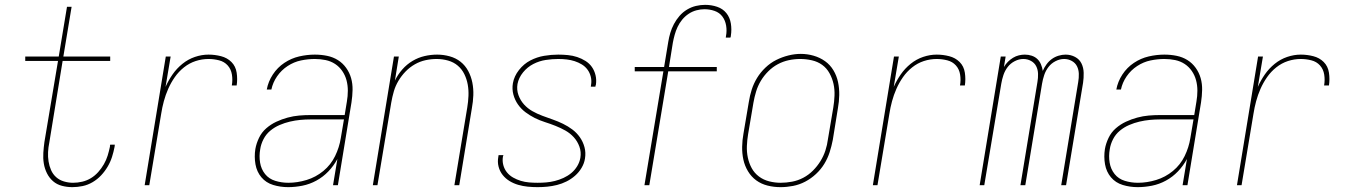

<svg xmlns="http://www.w3.org/2000/svg" viewBox="-20 -763 5540 791"><path d="M278 8Q256 8 235 2.5Q214 -3 198.5 -16.5Q183 -30 173.5 -49Q164 -68 160.5 -89.5Q157 -111 158.5 -133.5Q160 -156 163 -178L219 -512H84V-530H222L256 -735H275L241 -530H434V-512H238L183 -175Q179 -156 178 -136.5Q177 -117 180 -98Q183 -79 190.5 -62Q198 -45 211.5 -33Q225 -21 243.5 -15.5Q262 -10 281 -10Q300 -10 319 -14.5Q338 -19 354.5 -29Q371 -39 384.5 -54Q398 -69 408 -86.5Q418 -104 423.5 -122Q429 -140 433 -159Q433 -161 433 -163Q433 -165 434 -167H453Q453 -164 452.5 -162Q452 -160 452 -158Q448 -137 441.5 -116.5Q435 -96 423.5 -76.5Q412 -57 396.5 -40.5Q381 -24 361.5 -12.5Q342 -1 320.5 3.5Q299 8 278 8Z M576 0 663 -530H683L662 -405Q674 -432 691 -456.5Q708 -481 731.5 -500Q755 -519 783 -528.5Q811 -538 839 -538Q865 -538 890.5 -531.5Q916 -525 933.5 -507.5Q951 -490 955 -463.5Q959 -437 955 -411H935Q939 -433 935.5 -455.5Q932 -478 918 -493.5Q904 -509 882.5 -514.5Q861 -520 839 -520Q812 -520 786 -511.5Q760 -503 738 -485.5Q716 -468 700 -445Q684 -422 673 -397Q662 -372 655 -346Q648 -320 644 -294L595 0Z M1167 8Q1135 8 1105.5 -1Q1076 -10 1057 -32.5Q1038 -55 1032.5 -86Q1027 -117 1032 -149Q1036 -172 1047 -195Q1058 -218 1077 -234.5Q1096 -251 1118.5 -261.5Q1141 -272 1165 -278.5Q1189 -285 1212.5 -287Q1236 -289 1259 -289H1400L1409 -344Q1413 -367 1413 -389.5Q1413 -412 1407.5 -432.5Q1402 -453 1390 -470.5Q1378 -488 1360.5 -499.5Q1343 -511 1321.5 -515.5Q1300 -520 1277 -520Q1249 -520 1220 -514Q1191 -508 1165 -491Q1139 -474 1121.5 -448.5Q1104 -423 1098 -394H1079Q1085 -427 1104 -456Q1123 -485 1151.5 -504Q1180 -523 1212.5 -530.5Q1245 -538 1277 -538Q1303 -538 1327.5 -533Q1352 -528 1372 -515.5Q1392 -503 1406 -483.5Q1420 -464 1426.5 -441Q1433 -418 1432.5 -392.5Q1432 -367 1428 -341L1372 0H1352L1370 -108Q1355 -80 1333 -57Q1311 -34 1283.5 -19Q1256 -4 1226 2Q1196 8 1167 8ZM1168 -10Q1205 -10 1243 -21.5Q1281 -33 1312 -58.5Q1343 -84 1360.5 -120Q1378 -156 1384 -194L1397 -271H1259Q1238 -271 1217 -269Q1196 -267 1174.5 -262Q1153 -257 1132 -248Q1111 -239 1093.5 -224.5Q1076 -210 1065.5 -189.5Q1055 -169 1052 -148Q1047 -120 1051.5 -93Q1056 -66 1072 -46Q1088 -26 1114 -18Q1140 -10 1168 -10Z M1516 0 1603 -530H1623L1607 -431Q1619 -456 1637.5 -477Q1656 -498 1679.5 -512Q1703 -526 1729 -532Q1755 -538 1781 -538Q1807 -538 1832.5 -531Q1858 -524 1877.5 -508.5Q1897 -493 1909 -470.5Q1921 -448 1926 -422.5Q1931 -397 1930 -370.5Q1929 -344 1924 -317L1872 0H1852L1905 -320Q1909 -344 1910 -368Q1911 -392 1907 -414.5Q1903 -437 1893 -457.5Q1883 -478 1866 -492.5Q1849 -507 1826 -513.5Q1803 -520 1779 -520Q1756 -520 1733 -515Q1710 -510 1689 -498Q1668 -486 1651 -468.5Q1634 -451 1621.5 -430Q1609 -409 1602.5 -386.5Q1596 -364 1592 -341L1535 0Z M2195 8Q2174 8 2154 6Q2134 4 2115 -1.5Q2096 -7 2079.5 -17Q2063 -27 2051 -42Q2039 -57 2034 -76.5Q2029 -96 2033 -117Q2033 -118 2033.5 -120Q2034 -122 2034 -124H2054Q2053 -122 2053 -120.5Q2053 -119 2052 -118Q2049 -100 2053.5 -83Q2058 -66 2068.5 -53Q2079 -40 2094 -31.5Q2109 -23 2125.5 -18Q2142 -13 2159.5 -11.5Q2177 -10 2195 -10Q2213 -10 2230.5 -11.5Q2248 -13 2266 -17.5Q2284 -22 2301.5 -30Q2319 -38 2333.5 -50Q2348 -62 2358 -78.5Q2368 -95 2371 -113Q2375 -137 2367 -159Q2359 -181 2344 -197.5Q2329 -214 2309.5 -225Q2290 -236 2268.5 -244.5Q2247 -253 2225 -260Q2203 -267 2183 -277Q2163 -287 2145 -300.5Q2127 -314 2114 -332.5Q2101 -351 2095 -373.5Q2089 -396 2093 -420Q2098 -449 2118 -474.5Q2138 -500 2165 -514Q2192 -528 2221.5 -533Q2251 -538 2280 -538Q2300 -538 2320 -536Q2340 -534 2358 -528Q2376 -522 2392 -512Q2408 -502 2418.5 -487Q2429 -472 2433.5 -453Q2438 -434 2435 -414Q2434 -412 2433.5 -410Q2433 -408 2433 -406H2414Q2414 -408 2414.5 -409.5Q2415 -411 2415 -413Q2418 -430 2414 -446.5Q2410 -463 2400.5 -476Q2391 -489 2377 -497.5Q2363 -506 2347.5 -511Q2332 -516 2315 -518Q2298 -520 2280 -520Q2255 -520 2228.5 -516Q2202 -512 2177.5 -499.5Q2153 -487 2135 -465Q2117 -443 2112 -417Q2108 -393 2116 -371Q2124 -349 2139 -332.5Q2154 -316 2173.5 -305Q2193 -294 2214.5 -286Q2236 -278 2257.5 -270.5Q2279 -263 2299.5 -253Q2320 -243 2338 -229.5Q2356 -216 2369 -197.5Q2382 -179 2388 -156.5Q2394 -134 2390 -110Q2387 -90 2376 -71.5Q2365 -53 2349 -39Q2333 -25 2314 -15.5Q2295 -6 2275 -1Q2255 4 2235 6Q2215 8 2195 8Z M2635 0 2713 -469H2595V-487H2716L2733 -590Q2736 -609 2741.5 -627.5Q2747 -646 2756.5 -664Q2766 -682 2779.5 -697.5Q2793 -713 2810.5 -723.5Q2828 -734 2847 -738.5Q2866 -743 2885 -743Q2911 -743 2934.5 -735Q2958 -727 2972.5 -709Q2987 -691 2991 -666Q2995 -641 2991 -616Q2991 -614 2990.5 -612Q2990 -610 2989 -608H2970Q2970 -610 2970.5 -611.5Q2971 -613 2971 -615Q2975 -636 2971.5 -657.5Q2968 -679 2956 -695Q2944 -711 2924 -718Q2904 -725 2882 -725Q2866 -725 2849 -720.5Q2832 -716 2817 -706Q2802 -696 2790.5 -682Q2779 -668 2771.5 -652Q2764 -636 2759.5 -619.5Q2755 -603 2752 -587L2736 -487H2933V-469H2733L2655 0Z M3195 8Q3168 8 3142 1.5Q3116 -5 3095.5 -20Q3075 -35 3061.5 -57.5Q3048 -80 3042.5 -105.5Q3037 -131 3037.5 -158.5Q3038 -186 3043 -213L3065 -343Q3069 -369 3077 -394Q3085 -419 3099 -442Q3113 -465 3133.5 -484.5Q3154 -504 3178 -516Q3202 -528 3228 -534.5Q3254 -541 3279 -541Q3306 -541 3332 -533.5Q3358 -526 3379 -511Q3400 -496 3413.5 -473.5Q3427 -451 3432.5 -425Q3438 -399 3437.5 -371.5Q3437 -344 3432 -317L3411 -187Q3406 -161 3398 -136Q3390 -111 3376 -88Q3362 -65 3341.5 -46Q3321 -27 3297 -14.5Q3273 -2 3247 3Q3221 8 3196 8Q3196 8 3195.5 8Q3195 8 3195 8ZM3196 -10Q3219 -10 3243 -14.5Q3267 -19 3289 -30.5Q3311 -42 3329 -60Q3347 -78 3360 -99Q3373 -120 3380.5 -143Q3388 -166 3391 -190L3413 -320Q3417 -344 3418 -369Q3419 -394 3414 -417Q3409 -440 3397.5 -461Q3386 -482 3367.5 -495.5Q3349 -509 3325 -514.5Q3301 -520 3277 -520Q3253 -520 3229.5 -515Q3206 -510 3184.5 -498.5Q3163 -487 3145 -469Q3127 -451 3114.5 -430Q3102 -409 3095 -386Q3088 -363 3084 -340L3062 -210Q3058 -186 3057 -161.5Q3056 -137 3061 -113.5Q3066 -90 3077 -70Q3088 -50 3106.5 -36Q3125 -22 3148.5 -16Q3172 -10 3196 -10Z M3576 0 3663 -530H3683L3662 -405Q3674 -432 3691 -456.5Q3708 -481 3731.5 -500Q3755 -519 3783 -528.5Q3811 -538 3839 -538Q3865 -538 3890.5 -531.5Q3916 -525 3933.5 -507.5Q3951 -490 3955 -463.5Q3959 -437 3955 -411H3935Q3939 -433 3935.5 -455.5Q3932 -478 3918 -493.5Q3904 -509 3882.5 -514.5Q3861 -520 3839 -520Q3812 -520 3786 -511.5Q3760 -503 3738 -485.5Q3716 -468 3700 -445Q3684 -422 3673 -397Q3662 -372 3655 -346Q3648 -320 3644 -294L3595 0Z M4016 0 4103 -530H4123L4116 -487Q4123 -499 4132.5 -508.5Q4142 -518 4153.5 -525Q4165 -532 4177.5 -535Q4190 -538 4202 -538Q4217 -538 4230.5 -533.5Q4244 -529 4253.5 -520Q4263 -511 4268.5 -498Q4274 -485 4276 -471Q4282 -485 4291.5 -498Q4301 -511 4313.5 -520Q4326 -529 4341 -533.5Q4356 -538 4370 -538Q4391 -538 4409 -528.5Q4427 -519 4435.5 -501.5Q4444 -484 4444.5 -463Q4445 -442 4442 -422L4372 0H4352L4422 -425Q4425 -442 4424.5 -459Q4424 -476 4417 -490Q4410 -504 4395.5 -512Q4381 -520 4364 -520Q4346 -520 4328.5 -511Q4311 -502 4299.5 -487Q4288 -472 4282 -454Q4276 -436 4273 -418L4204 0H4184L4254 -425Q4257 -442 4256.5 -459Q4256 -476 4249 -490Q4242 -504 4227.5 -512Q4213 -520 4196 -520Q4178 -520 4160.5 -511Q4143 -502 4131.5 -487Q4120 -472 4114 -454Q4108 -436 4105 -418L4035 0Z M4667 8Q4635 8 4605.5 -1Q4576 -10 4557 -32.5Q4538 -55 4532.5 -86Q4527 -117 4532 -149Q4536 -172 4547 -195Q4558 -218 4577 -234.5Q4596 -251 4618.5 -261.5Q4641 -272 4665 -278.5Q4689 -285 4712.5 -287Q4736 -289 4759 -289H4900L4909 -344Q4913 -367 4913 -389.5Q4913 -412 4907.5 -432.5Q4902 -453 4890 -470.5Q4878 -488 4860.5 -499.5Q4843 -511 4821.5 -515.5Q4800 -520 4777 -520Q4749 -520 4720 -514Q4691 -508 4665 -491Q4639 -474 4621.5 -448.5Q4604 -423 4598 -394H4579Q4585 -427 4604 -456Q4623 -485 4651.5 -504Q4680 -523 4712.5 -530.5Q4745 -538 4777 -538Q4803 -538 4827.5 -533Q4852 -528 4872 -515.5Q4892 -503 4906 -483.5Q4920 -464 4926.5 -441Q4933 -418 4932.5 -392.5Q4932 -367 4928 -341L4872 0H4852L4870 -108Q4855 -80 4833 -57Q4811 -34 4783.5 -19Q4756 -4 4726 2Q4696 8 4667 8ZM4668 -10Q4705 -10 4743 -21.5Q4781 -33 4812 -58.5Q4843 -84 4860.5 -120Q4878 -156 4884 -194L4897 -271H4759Q4738 -271 4717 -269Q4696 -267 4674.5 -262Q4653 -257 4632 -248Q4611 -239 4593.5 -224.5Q4576 -210 4565.5 -189.5Q4555 -169 4552 -148Q4547 -120 4551.5 -93Q4556 -66 4572 -46Q4588 -26 4614 -18Q4640 -10 4668 -10Z M5076 0 5163 -530H5183L5162 -405Q5174 -432 5191 -456.5Q5208 -481 5231.5 -500Q5255 -519 5283 -528.5Q5311 -538 5339 -538Q5365 -538 5390.5 -531.5Q5416 -525 5433.5 -507.5Q5451 -490 5455 -463.5Q5459 -437 5455 -411H5435Q5439 -433 5435.5 -455.5Q5432 -478 5418 -493.5Q5404 -509 5382.5 -514.5Q5361 -520 5339 -520Q5312 -520 5286 -511.5Q5260 -503 5238 -485.5Q5216 -468 5200 -445Q5184 -422 5173 -397Q5162 -372 5155 -346Q5148 -320 5144 -294L5095 0Z"/></svg>

Font: Iosevka Curly Thin Oblique
Style: Regular
Weight: 100
Italic angle: -9°
Monospace: yes
Designer: Belleve Invis
Foundry: Belleve Invis
Version: Version 11.1.0; ttfautohint (v1.8.3)